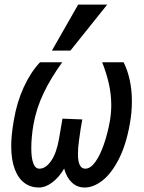

<svg xmlns="http://www.w3.org/2000/svg" viewBox="-20 -824 640 856"><path d="M30 -173.5Q30 -221 41.5 -287Q55 -368 85.8 -435Q116.5 -502 158.5 -546.5H257.5Q206.5 -476 174.5 -409Q142.5 -342 129.5 -270.5Q119.5 -213.5 119.5 -163Q119.5 -121 128.2 -96.5Q137 -72 155.5 -72Q184 -72 208 -106.8Q232 -141.5 243 -204.5L258.5 -295L347 -291.5Q339.5 -253.5 332.5 -200Q327.5 -165 327.5 -137.5Q327.5 -72 360 -72Q383.5 -72 405 -102Q426.5 -132 443.2 -180.5Q460 -229 470 -285Q476 -321 476 -355Q476 -402 465.8 -448.8Q455.5 -495.5 435.5 -546.5H531Q548.5 -512 558.2 -467.8Q568 -423.5 568 -372.5Q568 -321.5 559 -273Q542.5 -178.5 509.5 -114.2Q476.5 -50 436.5 -19Q396.5 12 357.5 12Q324 12 300.2 -10.5Q276.5 -33 266 -72.5Q243.5 -33.5 213.2 -10.8Q183 12 153 12Q117 12 89.2 -8.2Q61.5 -28.5 45.8 -70Q30 -111.5 30 -173.5ZM211.5 -598.5 328.5 -803.5H458L294 -598.5Z"/></svg>

Font: JuliaMono Medium
Style: Italic
Weight: 500
Italic angle: -9°
Monospace: yes
Designer: cormullion
Foundry: corm
Version: Version 0.054; ttfautohint (v1.8.4)